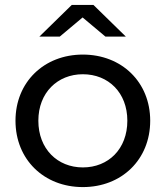

<svg xmlns="http://www.w3.org/2000/svg" viewBox="-20 -756 674 781"><path d="M317 -75C214 -75 136 -150 136 -265C136 -379 214 -454 317 -454C421 -454 498 -379 498 -265C498 -150 421 -75 317 -75ZM317 5C475 5 591 -107 591 -265C591 -422 475 -534 317 -534C159 -534 43 -422 43 -265C43 -107 159 5 317 5ZM316 -685 409 -607H492L360 -736H272L140 -607H223Z"/></svg>

Font: Montserrat-Alt1 Med
Style: Regular
Weight: 500
Designer: Differentunic
Foundry: Differentunic
Version: Version 7.222